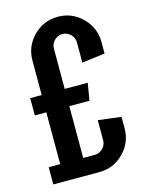

<svg xmlns="http://www.w3.org/2000/svg" viewBox="-103 -723 597 787"><g transform="rotate(-15 195.5 -329.5)"><path d="M73.2 -73.2V-293H24.4V-366.2H73.2V-512.7Q73.2 -573.2 116.2 -616.2Q159.2 -659.2 219.7 -659.2Q280.3 -659.2 323.2 -616.2Q366.2 -573.2 366.2 -512.7V-463.9L268.6 -451.7V-537.1Q268.6 -557.1 254.2 -571.5Q239.7 -585.9 219.7 -585.9Q199.7 -585.9 185.3 -571.5Q170.9 -557.1 170.9 -537.1V-366.2H268.6L256.3 -293H170.9V-73.2H219.7Q239.7 -73.2 254.2 -87.6Q268.6 -102.1 268.6 -122.1V-207.5L366.2 -195.3V-146.5Q366.2 -85.9 323.2 -43Q280.3 0 219.7 0H24.4V-73.2Z"/></g></svg>

Font: Alegre Sans
Style: Regular
Weight: 400
Width: 3
Designer: GrandChaos9000
Version: Version 1.2.6 - August 1, 2014